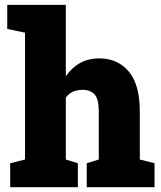

<svg xmlns="http://www.w3.org/2000/svg" viewBox="-20 -782 672 802"><path d="M305.2 -100.1V0H22.5V-100.1L84.5 -115.7V-645.5L10.3 -661.1V-761.7H254.9V-462.9Q278.3 -498.5 313.5 -518.3Q348.6 -538.1 395 -538.1Q471.2 -538.1 517.6 -483.6Q564 -429.2 564 -315.4V-115.7L625.5 -100.1V0H342.3V-100.1L392.6 -115.7V-316.4Q392.6 -368.2 375.2 -387.5Q357.9 -406.7 325.2 -406.7Q302.7 -406.7 284.7 -398.9Q266.6 -391.1 254.9 -374V-115.7Z"/></svg>

Font: Battambang Black
Style: Regular
Weight: 900
Designer: Danh Hong
Version: Version 8.002; ttfautohint (v1.8.3)